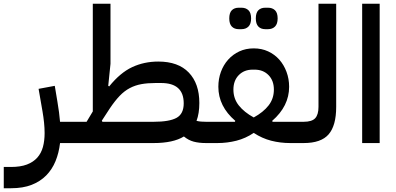

<svg xmlns="http://www.w3.org/2000/svg" viewBox="-80 -760 2106 1020"><path d="M-60 127H-22Q29 127 63 114Q97 101 118 77.5Q139 54 148 21Q157 -12 157 -53Q157 -80 154 -109Q151 -138 146 -167L125 -288L211 -304L225 -220Q230 -191 233.5 -164Q237 -137 239 -113H332V-24L308 0H239Q233 52 215 96Q197 140 165.5 172Q134 204 88 222Q42 240 -21 240H-60Z M1015 0Q977 0 949 -7.5Q921 -15 897 -35Q840 0 736 0H308V-89L332 -113H380L413 -168V-740H507V-421L495 -304L500 -301Q559 -374 622.5 -403.5Q686 -433 761 -433Q867 -433 923 -374.5Q979 -316 979 -213Q979 -157 964 -118Q976 -115 988.5 -114Q1001 -113 1015 -113H1039V-24ZM736 -113Q820 -113 858 -134Q896 -155 896 -211Q896 -319 776 -319H746Q704 -319 671 -313Q638 -307 609.5 -292Q581 -277 556 -251Q531 -225 504 -185L461 -119L464 -113Z M1015 -89 1039 -113H1168L1170 -118Q1080 -195 1080 -299Q1080 -341 1093.5 -378Q1107 -415 1132 -443Q1157 -471 1191.5 -487Q1226 -503 1268 -503Q1310 -503 1344.5 -487Q1379 -471 1403.5 -443.5Q1428 -416 1442 -378.5Q1456 -341 1456 -299Q1456 -196 1366 -118L1368 -113H1498V-24L1474 0H1462Q1409 0 1360.5 -12.5Q1312 -25 1268 -54Q1225 -25 1176 -12.5Q1127 0 1075 0H1015ZM1268 -136Q1319 -164 1347 -200Q1375 -236 1375 -284Q1375 -332 1346.5 -361Q1318 -390 1273 -390H1262Q1217 -390 1188.5 -361Q1160 -332 1160 -284Q1160 -236 1188.5 -200Q1217 -164 1268 -136ZM1329 -605Q1306 -605 1292.5 -619Q1279 -633 1279 -662Q1279 -692 1292.5 -705.5Q1306 -719 1329 -719H1344Q1367 -719 1381 -705.5Q1395 -692 1395 -662Q1395 -633 1381 -619Q1367 -605 1344 -605ZM1188 -605Q1165 -605 1151.5 -619Q1138 -633 1138 -662Q1138 -692 1151.5 -705.5Q1165 -719 1188 -719H1203Q1226 -719 1240 -705.5Q1254 -692 1254 -662Q1254 -633 1240 -619Q1226 -605 1203 -605Z M1474 -89 1498 -113H1533Q1577 -113 1594.5 -132Q1612 -151 1612 -192V-740H1706V-192Q1706 -93 1666 -46.5Q1626 0 1533 0H1474Z M1844 -740H1937V0H1844Z"/></svg>

Font: IBM Plex Arabic Medium
Style: Regular
Weight: 500
Designer: Mike Abbink, Paul van der Laan, Pieter van Rosmalen, Wael Morcos, Khajak Apelian
Foundry: Bold Monday
Version: Version 1.0